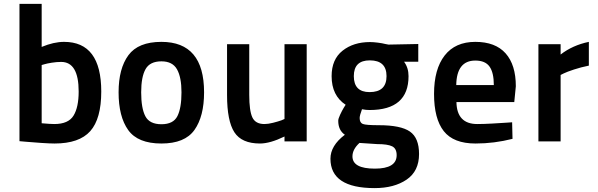

<svg xmlns="http://www.w3.org/2000/svg" viewBox="-20 -726 3070 986"><path d="M309 -511Q500 -511 500 -256Q500 -116 443.5 -52.5Q387 11 260 11Q237 11 192 8Q147 5 114 2L80 -1V-706H194V-485Q256 -511 309 -511ZM259 -89Q331 -89 357.5 -132Q384 -175 384 -256Q384 -408 294 -408Q271 -408 246 -404Q221 -400 208 -396L194 -392V-93Q240 -89 259 -89Z M809 -511Q1028 -511 1028 -252Q1028 -128 978.5 -58.5Q929 11 809 11Q688 11 638.5 -58Q589 -127 589 -252Q589 -374 639.5 -442.5Q690 -511 809 -511ZM912 -252Q912 -329 889 -370Q866 -411 809 -411Q750 -411 727.5 -371Q705 -331 705 -252Q705 -170 726.5 -129Q748 -88 809 -88Q870 -88 891 -129.5Q912 -171 912 -252Z M1441 -499H1555V0H1441V-25Q1367 11 1315 11Q1221 11 1183.5 -47Q1146 -105 1146 -238V-499H1260V-239Q1260 -157 1276 -123Q1292 -89 1338 -89Q1357 -89 1382.5 -95.5Q1408 -102 1425 -108L1441 -115Z M1904 240Q1677 240 1677 89Q1677 22 1751 -34Q1717 -57 1717 -106Q1717 -116 1726.5 -136.5Q1736 -157 1745 -172L1755 -188Q1683 -235 1683 -335Q1683 -421 1739 -465.5Q1795 -510 1880 -510Q1897 -510 1920.5 -507Q1944 -504 1959 -500L1975 -497L2128 -500V-409H2055Q2078 -378 2078 -335Q2078 -161 1878 -161Q1859 -161 1839 -165Q1827 -133 1827 -120Q1827 -96 1843 -89.5Q1859 -83 1926 -83Q2038 -83 2085 -50.5Q2132 -18 2132 65Q2132 153 2068 196.5Q2004 240 1904 240ZM1917 14 1826 8Q1790 41 1790 77Q1790 140 1905 140Q2017 140 2017 71Q2017 37 1994 25.5Q1971 14 1917 14ZM1878 -253Q1965 -253 1965 -335Q1965 -416 1879 -416Q1797 -416 1797 -335Q1797 -253 1878 -253Z M2431 -89Q2463 -89 2507.5 -91.5Q2552 -94 2581 -96L2610 -98L2612 -13Q2518 11 2422 11Q2309 11 2259 -52.5Q2209 -116 2209 -244Q2209 -371 2263.5 -441Q2318 -511 2421 -511Q2524 -511 2576.5 -452Q2629 -393 2629 -283L2621 -202H2324Q2326 -89 2431 -89ZM2323 -289H2516Q2516 -353 2494 -384Q2472 -415 2421 -415Q2325 -415 2323 -289Z M2745 0V-499H2859V-446Q2921 -494 3004 -511V-389Q2964 -381 2927.5 -369Q2891 -357 2875 -349L2859 -341V0Z"/></svg>

Font: TypoPRO Titillium Maps
Style: 800 wt
Weight: 800
Designer: Campivisivi
Foundry: Accademia di Belle Arti di Urbino and students of MA course of Visual design
Version: Version 001.001